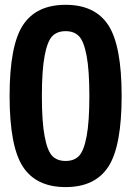

<svg xmlns="http://www.w3.org/2000/svg" viewBox="-20 -760 540 790"><path d="M194.8 -118.7Q214.8 -97.7 250 -97.7Q285.2 -97.7 305.2 -118.7Q325.2 -139.6 336.4 -199.2Q347.7 -258.8 347.7 -364.7Q347.7 -470.7 336.4 -530.3Q325.2 -589.8 305.2 -610.8Q285.2 -631.8 250 -631.8Q214.8 -631.8 194.8 -610.8Q174.8 -589.8 163.6 -530.3Q152.3 -470.7 152.3 -364.7Q152.3 -258.8 163.6 -199.2Q174.8 -139.6 194.8 -118.7ZM74.2 -656.2Q128.9 -740.2 250 -740.2Q371.1 -740.2 425.8 -656.2Q480.5 -572.3 480.5 -365.2Q480.5 -158.2 425.8 -74.2Q371.1 9.8 250 9.8Q128.9 9.8 74.2 -74.2Q19.5 -158.2 19.5 -365.2Q19.5 -572.3 74.2 -656.2Z"/></svg>

Font: Rounded Mgen+ 1mn bold
Style: Bold
Weight: 700
Designer: [Source Han Sans]
Ryoko NISHIZUKA  (kana & ideographs); Paul D. Hunt (Latin, Greek & Cyrillic); Wenlong ZHANG  (bopomofo
Version: Version 1.059.20150602